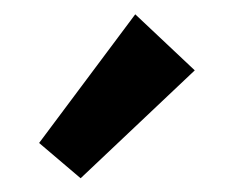

<svg xmlns="http://www.w3.org/2000/svg" viewBox="-20 -819 330 271"><path d="M35.2 -617.2 170.9 -798.8 254.9 -719.7 93.8 -567.4Z"/></svg>

Font: Reddit Sans Chocolate
Style: Bold
Weight: 700
Designer: Stephen Hutchings
Foundry: Reddit
Version: Version 1.011